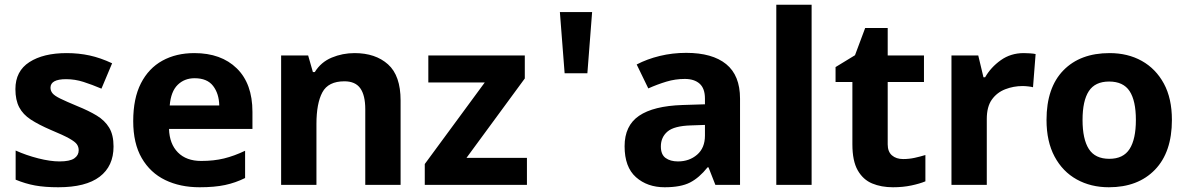

<svg xmlns="http://www.w3.org/2000/svg" viewBox="-20 -780 5009 810"><path d="M459 -162Q459 -79 400.5 -34.5Q342 10 226 10Q169 10 128 2.5Q87 -5 46 -22V-145Q90 -125 141 -112Q192 -99 231 -99Q275 -99 293.5 -112Q312 -125 312 -146Q312 -160 304.5 -171Q297 -182 272 -196Q247 -210 194 -232Q143 -254 110 -275.5Q77 -297 61 -327.5Q45 -358 45 -404Q45 -480 104 -518Q163 -556 261 -556Q312 -556 358 -546Q404 -536 453 -513L408 -406Q368 -423 332 -434.5Q296 -446 259 -446Q193 -446 193 -410Q193 -397 201.5 -386.5Q210 -376 234.5 -364Q259 -352 307 -332Q354 -313 388 -292.5Q422 -272 440.5 -241.5Q459 -211 459 -162Z M800 -556Q913 -556 979 -491.5Q1045 -427 1045 -308V-236H693Q695 -173 730.5 -137Q766 -101 829 -101Q882 -101 925 -111.5Q968 -122 1014 -144V-29Q974 -9 929.5 0.5Q885 10 822 10Q740 10 677 -20.5Q614 -51 578 -113Q542 -175 542 -269Q542 -365 574.5 -428.5Q607 -492 665 -524Q723 -556 800 -556ZM801 -450Q758 -450 729.5 -422Q701 -394 696 -335H905Q904 -385 879 -417.5Q854 -450 801 -450Z M1476 -556Q1564 -556 1617 -508.5Q1670 -461 1670 -356V0H1521V-319Q1521 -378 1500 -407.5Q1479 -437 1433 -437Q1365 -437 1340 -390.5Q1315 -344 1315 -257V0H1166V-546H1280L1300 -476H1308Q1334 -518 1379.5 -537Q1425 -556 1476 -556Z M2203 0H1772V-88L2025 -432H1787V-546H2194V-449L1948 -114H2203Z M2362 -471 2342 -729H2478L2458 -471Z M2875 -557Q2985 -557 3043.5 -509.5Q3102 -462 3102 -364V0H2998L2969 -74H2965Q2930 -30 2891 -10Q2852 10 2784 10Q2711 10 2663 -32.5Q2615 -75 2615 -163Q2615 -250 2676 -291.5Q2737 -333 2859 -337L2954 -340V-364Q2954 -407 2931.5 -427Q2909 -447 2869 -447Q2829 -447 2791 -435.5Q2753 -424 2715 -407L2666 -508Q2710 -531 2763.5 -544Q2817 -557 2875 -557ZM2896 -251Q2824 -249 2796 -225Q2768 -201 2768 -162Q2768 -128 2788 -113.5Q2808 -99 2840 -99Q2888 -99 2921 -127.5Q2954 -156 2954 -208V-253Z M3404 0H3255V-760H3404Z M3790 -109Q3815 -109 3838 -114Q3861 -119 3884 -126V-15Q3860 -5 3824.5 2.5Q3789 10 3747 10Q3698 10 3659.5 -6Q3621 -22 3598.5 -61.5Q3576 -101 3576 -171V-434H3505V-497L3587 -547L3630 -662H3725V-546H3878V-434H3725V-171Q3725 -140 3743 -124.5Q3761 -109 3790 -109Z M4299 -556Q4310 -556 4325 -555Q4340 -554 4349 -552L4338 -412Q4331 -414 4317.5 -415.5Q4304 -417 4294 -417Q4256 -417 4221 -403.5Q4186 -390 4164.5 -360Q4143 -330 4143 -278V0H3994V-546H4107L4129 -454H4136Q4160 -496 4202 -526Q4244 -556 4299 -556Z M4924 -274Q4924 -138 4852.5 -64Q4781 10 4658 10Q4582 10 4522.5 -23Q4463 -56 4429 -119.5Q4395 -183 4395 -274Q4395 -410 4466 -483Q4537 -556 4661 -556Q4738 -556 4797 -523Q4856 -490 4890 -427.5Q4924 -365 4924 -274ZM4547 -274Q4547 -193 4573.5 -151.5Q4600 -110 4660 -110Q4719 -110 4745.5 -151.5Q4772 -193 4772 -274Q4772 -355 4745.5 -395.5Q4719 -436 4659 -436Q4600 -436 4573.5 -395.5Q4547 -355 4547 -274Z"/></svg>

Font: Noto Sans Bengali
Style: Bold
Weight: 700
Designer: Jelle Bosma - Monotype Design Team
Foundry: Monotype Imaging Inc.
Version: Version 2.003; ttfautohint (v1.8.4.7-5d5b)